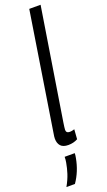

<svg xmlns="http://www.w3.org/2000/svg" viewBox="-209 -771 568 1019"><g transform="rotate(-20 75.0 -262.0)"><path d="M112 -740H176L76 -112Q74 -97 72.5 -87.5Q71 -78 71 -71Q71 -53 92 -53Q103 -53 118 -58L114 -3Q90 10 61 10Q31 10 17.5 -5Q4 -20 4 -46Q4 -57 7 -73ZM20 62H77Q77 73 74 88Q61 160 22 216H-26Q-7 182 2.5 152.5Q12 123 17 94Q20 78 20 62Z"/></g></svg>

Font: Georama ExtraCondensed
Style: Italic
Weight: 400
Width: 2
Italic angle: -9°
Designer: Jean-Baptiste Levee
Foundry: Production Type
Version: Version 1.000